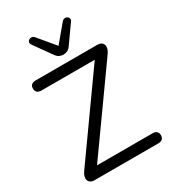

<svg xmlns="http://www.w3.org/2000/svg" viewBox="-224 -1056 1037 1168"><g transform="rotate(-30 294.5 -472.5)"><path d="M86.4 0Q70.4 0 60.2 -6.6Q50 -13.1 46.1 -24.5Q42.2 -35.9 45.8 -50.3Q49.5 -64.6 60.6 -80.2L477.1 -665.5V-634.1H80.1Q61.1 -634.1 51.1 -643.5Q41.1 -653 41.1 -670Q41.1 -687 51.1 -696Q61.1 -705 80.1 -705H514.2Q530.2 -705 540.4 -698.4Q550.6 -691.9 554.5 -680.7Q558.4 -669.6 554.8 -655Q551.2 -640.4 540 -624.8L123.5 -40V-70.9H535Q554 -70.9 564 -62Q574 -53 574 -36Q574 -18.5 564 -9.2Q554 0 535 0ZM306.1 -756.1Q291 -756.1 278.1 -762.4Q265.1 -768.8 254.8 -783.5L167 -906.7Q159.7 -917 161.8 -926.2Q164 -935.5 172.3 -940.6Q180.6 -945.8 190.8 -944.5Q201.1 -943.3 209.9 -933L306.1 -817.5L402.8 -933Q411.6 -943.3 421.8 -944.5Q432.1 -945.8 440.2 -940.6Q448.2 -935.5 450.4 -926.5Q452.6 -917.4 445.2 -906.7L357.8 -783.5Q347.6 -768.8 334.6 -762.4Q321.7 -756.1 306.1 -756.1Z"/></g></svg>

Font: Nunito ExtraLight
Style: Regular
Weight: 200
Designer: Vernon Adams
Foundry: Vernon Adams
Version: Version 3.602